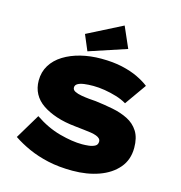

<svg xmlns="http://www.w3.org/2000/svg" viewBox="-135 -1080 1139 1211"><g transform="rotate(15 434.5 -475.0)"><path d="M447 10Q358 10 286.5 -6Q215 -22 157.5 -48Q100 -74 54 -105L151 -267Q232 -212 315.5 -189.5Q399 -167 463 -167Q483 -167 506 -169.5Q529 -172 546 -181Q563 -190 563 -211Q563 -222 555.5 -230Q548 -238 533.5 -243.5Q519 -249 498 -252.5Q477 -256 450.5 -258.5Q424 -261 392 -265Q322 -272 268 -290Q214 -308 175 -334.5Q136 -361 115.5 -399Q95 -437 95 -485Q95 -541 122 -585Q149 -629 197.5 -659Q246 -689 308.5 -704.5Q371 -720 441 -720Q519 -720 579 -706.5Q639 -693 683.5 -671.5Q728 -650 757 -627L658 -487Q628 -505 590 -516.5Q552 -528 512.5 -534.5Q473 -541 438 -541Q404 -541 378 -537.5Q352 -534 336.5 -525Q321 -516 321 -500Q321 -484 338 -475.5Q355 -467 380.5 -462.5Q406 -458 432 -455.5Q458 -453 476 -452Q534 -445 590 -434Q646 -423 690.5 -400.5Q735 -378 761 -337Q787 -296 787 -230Q787 -152 741.5 -98.5Q696 -45 619 -17.5Q542 10 447 10ZM344 -742 301 -844 529 -960 589 -823Z"/></g></svg>

Font: Lexend Peta Black
Style: Regular
Weight: 900
Version: Version 1.007